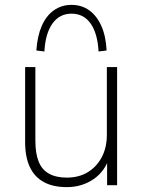

<svg xmlns="http://www.w3.org/2000/svg" viewBox="-20 -759 585 787"><path d="M254 8Q197 8 159 -13Q121 -34 102 -75Q83 -116 83 -177V-484H125V-181Q125 -130 138.5 -96.5Q152 -63 181 -47Q210 -31 254 -31Q303 -31 339.5 -53Q376 -75 397 -114.5Q418 -154 418 -207V-484H460V0H419V-121H431Q412 -58 364 -25Q316 8 254 8ZM162 -548 129 -552Q133 -611 151 -652.5Q169 -694 200.5 -716.5Q232 -739 273 -739Q315 -739 346 -716.5Q377 -694 395.5 -652.5Q414 -611 417 -552L384 -548Q380 -622 351.5 -662.5Q323 -703 273 -703Q224 -703 195 -662.5Q166 -622 162 -548Z"/></svg>

Font: Nunito Sans 12pt ExtraLight
Style: Regular
Weight: 200
Version: Version 3.101;gftools[0.9.27]